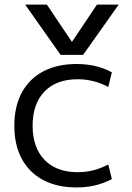

<svg xmlns="http://www.w3.org/2000/svg" viewBox="-20 -810 577 840"><path d="M90 -790H185L293.7 -628.1H295.7L404.3 -790H499.4L343.7 -570H245ZM315.3 10Q230.3 10 169.2 -22.3Q108 -54.7 75.3 -115.2Q42.7 -175.7 42.7 -260Q42.7 -344.3 75.3 -404.8Q108 -465.3 169.2 -497.7Q230.3 -530 315.3 -530Q357.3 -530 395.2 -521.5Q433 -513 469.4 -493.7L453.7 -429.6Q420 -447.3 387 -455.3Q354 -463.3 320 -463.3Q226.7 -463.3 174.7 -409.6Q122.7 -356 122.7 -260Q122.7 -164.7 174.7 -110.7Q226.7 -56.7 320 -56.7Q354 -56.7 387 -64.7Q420 -72.7 453.7 -90.4L469.4 -26.3Q433 -7.7 395.2 1.2Q357.3 10 315.3 10Z"/></svg>

Font: M PLUS 2 Thin
Style: Regular
Weight: 100
Designer: Coji Morishita
Foundry: UNDERFOREST DESIGN
Version: Version 1.001